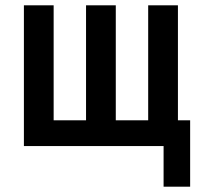

<svg xmlns="http://www.w3.org/2000/svg" viewBox="-20 -550 760 723"><path d="M696 153V-97H650V-530H538V-97H416V-530H304V-97H182V-530H70V0H596V153Z"/></svg>

Font: Iosevka Sparkle Semibold
Style: Regular
Weight: 600
Designer: Belleve Invis
Foundry: Belleve Invis
Version: Version 4.5.0; ttfautohint (v1.8.3)